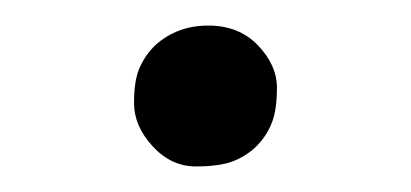

<svg xmlns="http://www.w3.org/2000/svg" viewBox="-20 -378 323 151"><path d="M102.5 -342.8Q119.6 -357.9 143.8 -357.9Q168 -357.9 182.9 -342.3Q197.8 -326.7 197.8 -309.1Q197.8 -291.5 193.8 -281.5Q189.9 -271.5 182.4 -263.7Q174.8 -255.9 164.1 -251.5Q153.3 -247.1 134 -247.1Q114.7 -247.1 100.1 -262.9Q85.4 -278.8 85.4 -297.1Q85.4 -315.4 90.1 -325.4Q94.7 -335.4 102.5 -342.8Z"/></svg>

Font: Ovo
Style: Regular
Weight: 400
Designer: Nicole Fally
Foundry: Sorkin Type Co.
Version: Version 1.001